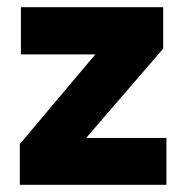

<svg xmlns="http://www.w3.org/2000/svg" viewBox="-20 -513 514 533"><path d="M35 0V-113L296 -423L329 -362H38V-493H433V-378L170 -73L141 -130H442V0Z"/></svg>

Font: SUSE ExtraBold
Style: Regular
Weight: 800
Designer: Rene Bieder
Foundry: SUSE
Version: Version 1.000